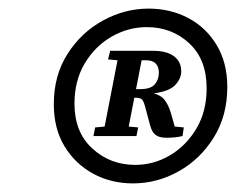

<svg xmlns="http://www.w3.org/2000/svg" viewBox="-20 -734 548 446"><path d="M294 -351Q337 -351 374.5 -373Q412 -395 436 -435Q460 -475 460 -529Q460 -596 419.5 -633.5Q379 -671 321 -671Q278 -671 239.5 -649Q201 -627 177 -587Q153 -547 153 -493Q153 -427 194.5 -389Q236 -351 294 -351ZM289 -308Q238 -308 196.5 -330.5Q155 -353 130 -394Q105 -435 105 -492Q105 -559 137 -609Q169 -659 219.5 -686.5Q270 -714 325 -714Q376 -714 417.5 -692Q459 -670 483.5 -629Q508 -588 508 -532Q508 -465 476.5 -414.5Q445 -364 395 -336Q345 -308 289 -308ZM319 -594H309L296 -527H306Q330 -527 339.5 -538Q349 -549 349 -565Q349 -594 319 -594ZM231 -596 236 -616H335Q367 -616 384 -603.5Q401 -591 401 -568Q401 -552 387.5 -537Q374 -522 337 -517Q354 -513 363 -501Q372 -489 377 -471L386 -440L407 -438L404 -418Q388 -414 367 -414Q350 -414 341.5 -420.5Q333 -427 329 -442L319 -479Q315 -496 311 -501.5Q307 -507 296 -507H292L279 -440L301 -438L297 -418H197L201 -438L223 -440L253 -594Z"/></svg>

Font: Source Serif Pro
Style: Bold Italic
Weight: 700
Italic angle: -12°
Designer: Frank Grießhammer
Foundry: Adobe Systems Incorporated
Version: Version 3.001;hotconv 1.0.111;makeotfexe 2.5.65597